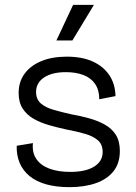

<svg xmlns="http://www.w3.org/2000/svg" viewBox="-20 -761 560 793"><path d="M267 12Q213 12 171.5 0.5Q130 -11 102.5 -33.5Q75 -56 61.5 -87.5Q48 -119 49 -159L116 -170Q112 -131 130 -104.5Q148 -78 184 -64.5Q220 -51 270 -51Q334 -51 369 -73Q404 -95 404 -133Q404 -164 385 -181Q366 -198 332 -208Q298 -218 255 -226Q218 -234 183 -244Q148 -254 119.5 -270Q91 -286 74 -312Q57 -338 57 -377Q57 -423 81.5 -456.5Q106 -490 150.5 -508.5Q195 -527 256 -527Q319 -527 363 -507Q407 -487 431.5 -450.5Q456 -414 457 -364L390 -351Q390 -389 373 -414Q356 -439 325 -451Q294 -463 252 -463Q195 -463 162 -441Q129 -419 129 -381Q129 -351 148.5 -334Q168 -317 201 -307.5Q234 -298 274 -289Q314 -282 349.5 -272Q385 -262 413.5 -246Q442 -230 458.5 -204Q475 -178 475 -137Q475 -87 449 -54Q423 -21 376 -4.5Q329 12 267 12ZM279 -594H213L282 -741H368Z"/></svg>

Font: Bricolage Grotesque 24pt Light
Style: Regular
Weight: 300
Designer: Mathieu Triay
Foundry: Atelier Triay
Version: Version 1.001;gftools[0.9.33.dev8+g029e19f]